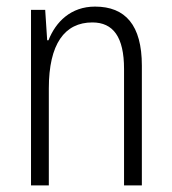

<svg xmlns="http://www.w3.org/2000/svg" viewBox="-20 -562 521 582"><path d="M268 -542C195 -542 149 -496 127 -440H123L117 -532H74V0H128V-294C128 -429 176 -494 260 -494C323 -494 356 -450 356 -353V0H410V-363C410 -486 360 -542 268 -542Z"/></svg>

Font: Noto Sans Kannada Condensed Light
Style: Regular
Weight: 300
Width: 3
Designer: Jelle Bosma - Monotype Design Team
Foundry: Monotype Imaging Inc.
Version: Version 2.005